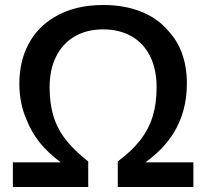

<svg xmlns="http://www.w3.org/2000/svg" viewBox="-20 -745 822 765"><path d="M31.2 -98.1H222.2Q170.4 -136.7 137.7 -177.7Q105 -218.8 85.4 -269Q57.1 -334 57.1 -410.6Q57.1 -500.5 93.3 -568.8Q129.4 -637.2 196.8 -676.8Q276.9 -725.1 390.6 -725.1Q475.6 -725.1 542 -698.7Q608.4 -672.4 650.4 -622.1Q687 -583.5 705.8 -530.5Q724.6 -477.5 724.6 -411.6Q724.6 -299.8 670.4 -212.9Q630.4 -149.4 559.1 -98.1H750.5V0H449.2V-101.6Q505.4 -143.6 539.1 -187Q572.8 -230.5 588.4 -281.5Q604 -332.5 604 -397.9Q604 -468.3 578.4 -520.3Q552.7 -572.3 504.6 -600.1Q456.5 -627.9 390.6 -627.9Q325.7 -627.9 277.6 -599.9Q229.5 -571.8 203.6 -519.8Q177.7 -467.8 177.7 -397.5Q177.7 -332.5 192.9 -282.5Q208 -232.4 241.5 -189.2Q274.9 -146 331.5 -101.6V0H31.2Z"/></svg>

Font: Viking Open Sans Light
Style: Bold
Weight: 600
Foundry: Ascender Corporation
Version: Version 2.001